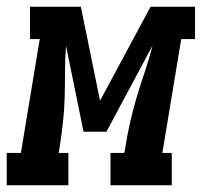

<svg xmlns="http://www.w3.org/2000/svg" viewBox="-62 -550 599 570"><path d="M-42 0V-96H0L56 -434H27V-530H178L235 -251L385 -530H517V-434H476L420 -96H448V0H266V-96H307L309 -106Q315 -145 323.5 -183.5Q332 -222 343.5 -260.5Q355 -299 368 -337.5Q381 -376 391 -415L254 -159H186L134 -414Q131 -376 131 -337.5Q131 -299 130 -260.5Q129 -222 124.5 -183Q120 -144 114 -106L112 -96H141V0Z"/></svg>

Font: Iosevka Slab Oblique
Style: Bold
Weight: 700
Italic angle: -9°
Monospace: yes
Designer: Belleve Invis
Foundry: Belleve Invis
Version: Version 11.1.1; ttfautohint (v1.8.3)